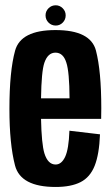

<svg xmlns="http://www.w3.org/2000/svg" viewBox="-20 -720 435 744"><path d="M195.5 4.5Q60 4.5 38.2 -78.8Q16.5 -162 16.5 -298Q16.5 -444 38.5 -523.8Q60.5 -603.5 195 -603.5Q331 -603.5 351.8 -524Q372.5 -444.5 372.5 -301Q372.5 -278 372 -259.5H139Q141 -162.5 152 -126Q165.5 -82.5 195.5 -82.5Q218.5 -82.5 232.5 -112.5Q246.5 -142.5 249 -213.5L367.5 -199.5Q364.5 -122 346.8 -77.5Q329 -33 292 -14.2Q255 4.5 195.5 4.5ZM139 -339H249.5Q249 -441.5 237 -477.5Q225 -516 195 -516Q165.5 -516 152 -477Q140.5 -443.5 139 -339ZM196 -621Q179.5 -621 168 -632.5Q156.5 -644 156.5 -660.5Q156.5 -676.5 168 -688Q179.5 -699.5 196 -699.5Q211.5 -699.5 223 -688Q234.5 -676.5 234.5 -660.5Q234.5 -644 223.2 -632.5Q212 -621 196 -621Z"/></svg>

Font: Anybody Condensed SemiBold
Style: Regular
Weight: 600
Width: 3
Designer: Tyler Finck
Foundry: Etcetera Type Company
Version: Version 1.010; ttfautohint (v1.8.3) -l 8 -r 50 -G 200 -x 14 